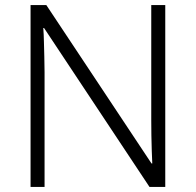

<svg xmlns="http://www.w3.org/2000/svg" viewBox="-20 -734 769 754"><path d="M629 0H567L153 -624H150Q152 -598 152.5 -570Q153 -542 154 -512.5Q155 -483 155 -451V0H100V-714H162L575 -92H578Q577 -113 576 -142Q575 -171 574.5 -202.5Q574 -234 574 -261V-714H629Z"/></svg>

Font: Noto Sans Georgian Light
Style: Regular
Weight: 300
Version: Version 2.002